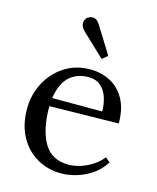

<svg xmlns="http://www.w3.org/2000/svg" viewBox="-116 -847 775 945"><g transform="rotate(15 271.0 -375.0)"><path d="M286 16Q217 16 161.5 -16.5Q106 -49 74 -108.5Q42 -168 42 -249Q42 -319 73.5 -380Q105 -441 162 -478.5Q219 -516 294 -516Q350 -516 396 -492Q442 -468 469.5 -419Q497 -370 497 -295L145 -289Q144 -174 183 -104.5Q222 -35 310 -35Q341 -35 373.5 -46Q406 -57 434 -76Q462 -95 479 -118L503 -98Q476 -56 438 -31Q400 -6 360 5Q320 16 286 16ZM148 -331H403Q403 -367 392.5 -400.5Q382 -434 358 -455.5Q334 -477 295 -477Q237 -477 198.5 -442.5Q160 -408 148 -331ZM333 -580 221 -686Q202 -704 199.5 -719Q197 -734 202.5 -744Q208 -754 212 -757Q215 -759 225 -763.5Q235 -768 249 -764.5Q263 -761 277 -738L361 -603Z"/></g></svg>

Font: Lora
Style: Regular
Weight: 400
Designer: Olga Karpushina, Alexei Vanyashin (Cyrillic)
Foundry: Cyreal
Version: Version 3.005; ttfautohint (v1.8.4.7-5d5b)